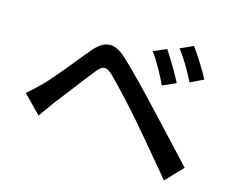

<svg xmlns="http://www.w3.org/2000/svg" viewBox="-101 -879 1201 1002"><g transform="rotate(15 500.0 -377.5)"><path d="M699 -685 629 -655C663 -607 694 -551 721 -494L793 -526C770 -572 725 -646 699 -685ZM830 -737 760 -705C796 -659 828 -604 856 -547L927 -581C904 -627 857 -700 830 -737ZM45 -273 140 -176C156 -199 179 -231 200 -260C244 -315 322 -420 366 -474C397 -513 417 -516 453 -481C493 -442 584 -344 642 -277C704 -205 790 -102 860 -18L947 -110C870 -193 769 -302 701 -374C642 -437 560 -523 497 -582C425 -651 372 -640 316 -574C251 -496 168 -390 121 -343C93 -315 73 -296 45 -273Z"/></g></svg>

Font: Noto Sans TC Medium
Style: Regular
Weight: 500
Designer: Ryoko NISHIZUKA 西塚涼子 (kana, bopomofo & ideographs); Paul D. Hunt (Latin, Greek & Cyrillic); Sandoll Communications 산돌커뮤니
Foundry: Adobe
Version: Version 2.004;hotconv 1.0.118;makeotfexe 2.5.65603